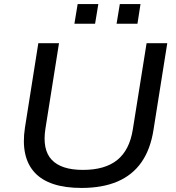

<svg xmlns="http://www.w3.org/2000/svg" viewBox="-20 -918 869 947"><path d="M382 9Q302 9 244 -10Q186 -29 151 -67Q116 -105 104 -160.5Q92 -216 103 -288L169 -705H271L204 -283Q188 -180 235 -130Q282 -80 389 -80Q498 -80 558.5 -129Q619 -178 635 -279L703 -705H805L737 -277Q722 -181 677.5 -117.5Q633 -54 559 -22.5Q485 9 382 9ZM555 -801 571 -898H673L658 -801ZM347 -801 363 -898H465L449 -801Z"/></svg>

Font: Nunito Sans 10pt SemiExpanded Medium
Style: Italic
Weight: 500
Width: 6
Italic angle: -9°
Designer: Vernon Adams
Foundry: Vernon Adams
Version: Version 3.101;gftools[0.9.27]